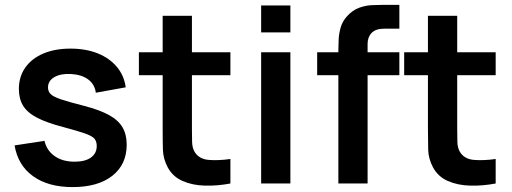

<svg xmlns="http://www.w3.org/2000/svg" viewBox="-20 -755 2106 790"><path d="M278.7 14.8Q178.4 14.8 116 -30.1Q53.7 -75 40 -156.7L163 -175.5Q172.3 -135.5 205 -112.6Q237.7 -89.7 287.2 -89.7Q330.2 -89.7 354.1 -106.8Q378 -123.9 378 -154.2Q378 -172.4 369.2 -183.7Q360.3 -194.9 330.9 -205.4Q301.5 -215.9 240.5 -232.2Q172.7 -249.8 132.6 -270.6Q92.6 -291.4 75.1 -319.9Q57.7 -348.4 57.7 -389Q57.7 -439.5 84 -476.9Q110.3 -514.2 158 -534.6Q205.8 -555 270.2 -555Q333 -555 381.8 -535.5Q430.6 -515.9 460.7 -480Q490.8 -444.2 497.3 -395.7L374.3 -373.5Q369.8 -407.9 343 -428Q316.2 -448 272.2 -450.5Q229.7 -452.8 203.6 -437.6Q177.5 -422.4 177.5 -395.2Q177.5 -379.2 188 -368.3Q198.6 -357.3 230.2 -346.5Q261.8 -335.7 325 -319.7Q389.8 -302.9 428.3 -281.7Q466.9 -260.5 484.1 -231Q501.3 -201.6 501.3 -159.7Q501.3 -78.2 442.2 -31.7Q383 14.8 278.7 14.8Z M928 -100.8V0Q874.6 10.2 823.2 8.8Q771.8 7.4 731.5 -10.2Q691.1 -27.8 670.2 -66.3Q651.5 -101.6 650.4 -138Q649.3 -174.4 649.3 -220.7V-690H769.7V-227.3Q769.7 -195.2 770.4 -170.6Q771.2 -146 780.7 -130.3Q798.7 -100.6 838.1 -97.1Q877.5 -93.7 928 -100.8ZM928 -445.5H551.5V-540H928Z M1174.8 -621.8H1054.5V-732.5H1174.8ZM1174.8 0H1054.5V-540H1174.8Z M1492.5 0H1372.2V-548.5Q1372.2 -569.1 1373.5 -593.7Q1374.8 -618.3 1382 -642.9Q1389.2 -667.5 1407.5 -687.7Q1430.3 -713.1 1457.2 -722.9Q1484 -732.7 1509.9 -733.8Q1535.8 -735 1555.7 -735H1623.2V-637H1560.7Q1526.2 -637 1509.3 -619.7Q1492.5 -602.4 1492.5 -574.5ZM1623.2 -445.5H1285V-540H1623.2Z M2019.5 -100.8V0Q1966.1 10.2 1914.7 8.8Q1863.3 7.4 1823 -10.2Q1782.6 -27.8 1761.7 -66.3Q1743 -101.6 1741.9 -138Q1740.8 -174.4 1740.8 -220.7V-690H1861.2V-227.3Q1861.2 -195.2 1861.9 -170.6Q1862.7 -146 1872.2 -130.3Q1890.2 -100.6 1929.6 -97.1Q1969 -93.7 2019.5 -100.8ZM2019.5 -445.5H1643V-540H2019.5Z"/></svg>

Font: Manrope Variable Light
Style: Regular
Weight: 200
Designer: Mikhail Sharanda
Foundry: Mikhail Sharanda
Version: Version 4.505